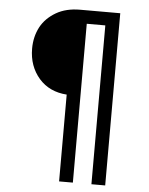

<svg xmlns="http://www.w3.org/2000/svg" viewBox="-57 -737 726 936"><g transform="rotate(5 306.0 -268.5)"><path d="M267.6 -272.5Q182.6 -278.3 131.8 -335.9Q80.1 -395.5 80.1 -481.4Q80.1 -540 105.5 -587.9Q129.9 -632.8 179.7 -662.1Q228.5 -690.4 296.9 -690.4H493.2V152.3H425.8V-625H335V152.3H267.6Z"/></g></svg>

Font: Dinish
Style: Regular
Weight: 400
Designer: Bert Driehuis
Foundry: Playbeing
Version: Version 3.006; git-39231f3c-release